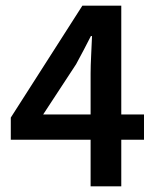

<svg xmlns="http://www.w3.org/2000/svg" viewBox="-20 -656 553 676"><path d="M299 0V-397Q299 -424 301 -463Q303 -502 304 -529H300Q288 -505 275 -480.5Q262 -456 248 -430L132 -253H487V-164H18V-242L270 -636H407V0Z"/></svg>

Font: Source Sans 3 SemiBold
Style: Regular
Weight: 600
Designer: Paul D. Hunt
Foundry: Adobe
Version: Version 3.046;hotconv 1.0.118;makeotfexe 2.5.65603